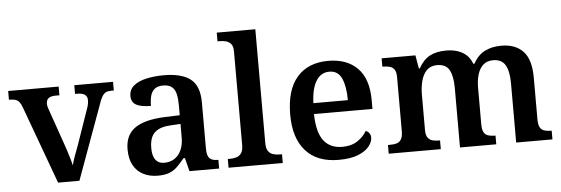

<svg xmlns="http://www.w3.org/2000/svg" viewBox="-49 -913 3146 1076"><g transform="rotate(-5 1523.5 -375.0)"><path d="M79 -437Q72 -457 63 -468Q54 -479 40.5 -483Q27 -487 5 -487V-536H289V-487H268Q241 -487 228 -477Q215 -467 215 -446Q215 -437 217.5 -427.5Q220 -418 224 -408L290 -219Q298 -197 305.5 -173Q313 -149 319.5 -128Q326 -107 330 -89Q334 -110 346 -142Q358 -174 368 -201L437 -400Q442 -413 444 -424.5Q446 -436 446 -446Q446 -466 432.5 -476.5Q419 -487 389 -487H377V-536H595V-487H578Q561 -487 549.5 -481Q538 -475 528.5 -459Q519 -443 509 -412L359 0H239Z M799 10Q755 10 719.5 -7.5Q684 -25 663.5 -61Q643 -97 643 -152Q643 -233 699 -271.5Q755 -310 868 -314L951 -317V-374Q951 -410 945 -436Q939 -462 922 -476.5Q905 -491 872 -491Q842 -491 825 -477.5Q808 -464 801.5 -440Q795 -416 795 -383Q740 -383 712.5 -398Q685 -413 685 -448Q685 -484 711.5 -506Q738 -528 783 -538Q828 -548 881 -548Q981 -548 1031 -509.5Q1081 -471 1081 -377V-120Q1081 -92 1087 -77Q1093 -62 1106.5 -55.5Q1120 -49 1142 -49H1145V0H978L959 -75H951Q929 -48 909.5 -29Q890 -10 864.5 0Q839 10 799 10ZM842 -59Q875 -59 899.5 -75Q924 -91 937.5 -121Q951 -151 951 -191V-268L899 -265Q852 -263 825.5 -249Q799 -235 787.5 -210Q776 -185 776 -148Q776 -118 783.5 -98.5Q791 -79 805.5 -69Q820 -59 842 -59Z M1198 0V-49H1210Q1231 -49 1248 -54.5Q1265 -60 1275 -75.5Q1285 -91 1285 -120V-647Q1285 -676 1273 -689.5Q1261 -703 1244 -707Q1227 -711 1210 -711H1198V-760H1415V-120Q1415 -91 1425 -75.5Q1435 -60 1452.5 -54.5Q1470 -49 1490 -49H1503V0Z M1817 10Q1696 10 1632 -62Q1568 -134 1568 -265Q1568 -405 1630.5 -476.5Q1693 -548 1806 -548Q1911 -548 1970.5 -487.5Q2030 -427 2030 -308V-258H1701Q1703 -155 1739 -108Q1775 -61 1844 -61Q1895 -61 1929.5 -84Q1964 -107 1981 -138Q1993 -135 2001 -124.5Q2009 -114 2009 -98Q2009 -75 1989 -49.5Q1969 -24 1926.5 -7Q1884 10 1817 10ZM1897 -319Q1897 -396 1876.5 -441.5Q1856 -487 1807 -487Q1760 -487 1733 -444Q1706 -401 1703 -319Z M2099 0V-49H2109Q2132 -49 2148 -53.5Q2164 -58 2173.5 -73.5Q2183 -89 2183 -119V-423Q2183 -452 2173.5 -466Q2164 -480 2147.5 -484.5Q2131 -489 2109 -489H2106V-536H2296L2309 -461H2314Q2340 -508 2377 -528Q2414 -548 2470 -548Q2504 -548 2532.5 -539Q2561 -530 2582 -511.5Q2603 -493 2615 -461H2622Q2647 -508 2687 -528Q2727 -548 2780 -548Q2859 -548 2902.5 -502Q2946 -456 2946 -354V-120Q2946 -89 2954.5 -74Q2963 -59 2979 -54Q2995 -49 3017 -49H3020V0H2816V-335Q2816 -400 2796 -435.5Q2776 -471 2727 -471Q2692 -471 2670.5 -451Q2649 -431 2639.5 -398Q2630 -365 2630 -325V-120Q2630 -89 2638.5 -74Q2647 -59 2663 -54Q2679 -49 2701 -49H2704V0H2500V-335Q2500 -400 2481 -435.5Q2462 -471 2412 -471Q2375 -471 2353.5 -449Q2332 -427 2322.5 -391Q2313 -355 2313 -313V-115Q2313 -86 2323 -72Q2333 -58 2349.5 -53.5Q2366 -49 2388 -49H2392V0Z"/></g></svg>

Font: Noto Serif Khmer SemiBold
Style: Regular
Weight: 600
Version: Version 2.003